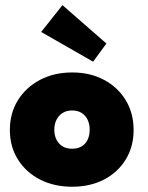

<svg xmlns="http://www.w3.org/2000/svg" viewBox="-20 -698 562 730"><path d="M254.5 12Q185.5 12 132 -15.5Q78.5 -43 48 -91.8Q17.5 -140.5 17.5 -204Q17.5 -267.5 48 -316.8Q78.5 -366 132 -394.2Q185.5 -422.5 254.5 -422.5Q323 -422.5 375.8 -394.2Q428.5 -366 458.2 -316.8Q488 -267.5 488 -204Q488 -140.5 458.2 -91.8Q428.5 -43 375.8 -15.5Q323 12 254.5 12ZM254.5 -132.5Q275 -132.5 290 -141.2Q305 -150 313 -166.5Q321 -183 321 -205Q321 -226.5 313 -243Q305 -259.5 290 -268.8Q275 -278 254.5 -278Q233.5 -278 218.5 -268.8Q203.5 -259.5 195 -243Q186.5 -226.5 186.5 -205Q186.5 -183 195 -166.5Q203.5 -150 218.5 -141.2Q233.5 -132.5 254.5 -132.5ZM334 -463.5 136.5 -576.5 217.5 -678.5 384.5 -532.5Z"/></svg>

Font: League Spartan Thin ExtraBold
Style: Regular
Weight: 800
Version: Version 2.002